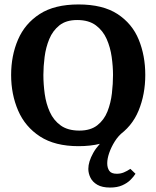

<svg xmlns="http://www.w3.org/2000/svg" viewBox="-20 -648 703 863"><path d="M475 195Q439 195 417.5 182.5Q396 170 386.5 150.5Q377 131 377 111Q377 79 399 39.5Q421 0 468 -38L534 -55Q512 -38 496 -12.5Q480 13 471 39Q462 65 462 86Q462 106 471 119.5Q480 133 505 133Q522 133 536.5 127Q551 121 566 111L589 133Q581 146 566.5 160.5Q552 175 529.5 185Q507 195 475 195ZM333 9Q227 9 160 -34.5Q93 -78 61.5 -151Q30 -224 30 -311Q30 -398 61 -470Q92 -542 158.5 -585Q225 -628 333 -628Q442 -628 508 -585Q574 -542 603.5 -470Q633 -398 633 -311Q633 -224 603 -151Q573 -78 507 -34.5Q441 9 333 9ZM337 -61Q387 -61 417.5 -85Q448 -109 463 -147Q478 -185 483 -228.5Q488 -272 488 -311Q488 -349 482 -392Q476 -435 459.5 -472.5Q443 -510 411 -534Q379 -558 327 -558Q277 -558 247 -534Q217 -510 201.5 -472.5Q186 -435 180.5 -392Q175 -349 175 -311Q175 -270 181 -226Q187 -182 204 -144.5Q221 -107 253 -84Q285 -61 337 -61Z"/></svg>

Font: Manuale
Style: Bold
Weight: 700
Version: Version 1.002